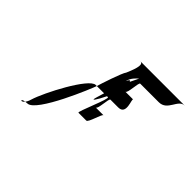

<svg xmlns="http://www.w3.org/2000/svg" viewBox="-103 -850 747 747"><g transform="rotate(45 270.5 -476.0)"><path d="M91 -266C67 -263 78 -249 91 -266ZM91 -266C94 -266 98 -267 102 -267C149 -267 240 -490 245 -506H239C203 -506 118 -342 102 -289C99 -278 95 -271 91 -266ZM296 -694C313 -694 310 -672 289 -624C279 -612 250 -523 245 -506H285C282 -495 279 -485 276 -476C265 -441 283 -469 301 -506H306C317 -506 260 -382 268 -382H311C322 -382 336 -444 344 -444H301C312 -444 312 -506 320 -506H363C408 -506 374 -569 382 -569H339C350 -569 350 -632 358 -632H460C508 -632 505 -694 541 -694ZM311 -599C316 -621 331 -634 341 -643C337 -635 331 -623 324 -608C322 -614 319 -616 311 -599Z"/></g></svg>

Font: bitstorm
Style: maxcnobl
Weight: 400
Version: Version 0.2